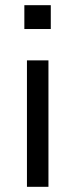

<svg xmlns="http://www.w3.org/2000/svg" viewBox="-20 -721 291 741"><path d="M74 -609V-701H176V-609ZM84 0V-488H167V0Z"/></svg>

Font: Nunito Sans 11pt
Style: Regular
Weight: 400
Version: Version 3.101;gftools[0.9.27]